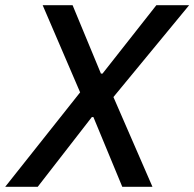

<svg xmlns="http://www.w3.org/2000/svg" viewBox="-51 -718 747 738"><path d="M385 -345 535 0H419L308 -268H302L94 0H-31L257 -363L113 -698H228L337 -435H343L550 -698H676Z"/></svg>

Font: IBM Plex Sans Medium
Style: Italic
Weight: 500
Italic angle: -11.31°
Designer: Mike Abbink, Paul van der Laan, Pieter van Rosmalen
Foundry: Bold Monday
Version: Version 3.201